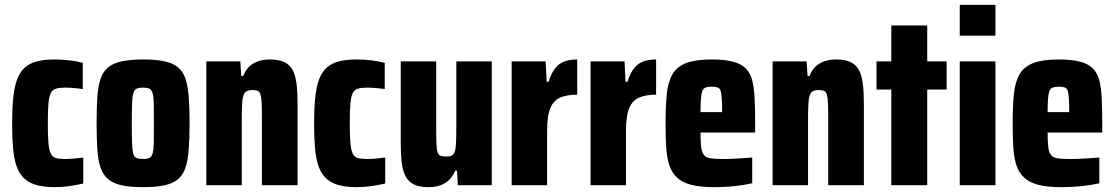

<svg xmlns="http://www.w3.org/2000/svg" viewBox="-20 -763 4592 791"><path d="M205 8Q159 8 127.5 -1.5Q96 -11 76.5 -31Q57 -51 47 -82Q37 -113 33.5 -156Q30 -199 30 -255Q30 -315 34.5 -359.5Q39 -404 50 -434.5Q61 -465 81 -483.5Q101 -502 131.5 -510Q162 -518 205 -518Q235 -518 265.5 -514.5Q296 -511 321 -504V-396Q301 -399 282.5 -400.5Q264 -402 247 -402Q224 -402 210 -397.5Q196 -393 189 -379Q182 -365 179.5 -335.5Q177 -306 177 -255Q177 -204 179.5 -174.5Q182 -145 189 -130.5Q196 -116 210 -112Q224 -108 247 -108Q264 -108 282.5 -109.5Q301 -111 323 -114V-7Q293 0 264 4Q235 8 205 8Z M570 8Q517 8 482 0.5Q447 -7 426 -24.5Q405 -42 394.5 -72Q384 -102 381 -147Q378 -192 378 -255Q378 -318 381 -363.5Q384 -409 394.5 -439Q405 -469 426 -486Q447 -503 482 -510.5Q517 -518 570 -518Q623 -518 657.5 -510.5Q692 -503 713 -486Q734 -469 744 -439Q754 -409 757.5 -363.5Q761 -318 761 -255Q761 -192 757.5 -147Q754 -102 744 -72Q734 -42 713 -24.5Q692 -7 657.5 0.5Q623 8 570 8ZM569 -108Q586 -108 595 -112Q604 -116 608.5 -130Q613 -144 613.5 -174Q614 -204 614 -255Q614 -306 613.5 -335.5Q613 -365 608.5 -379.5Q604 -394 595 -398Q586 -402 569 -402Q553 -402 543.5 -398Q534 -394 529.5 -379.5Q525 -365 524 -335.5Q523 -306 523 -255Q523 -204 524 -174Q525 -144 529 -130Q533 -116 543 -112Q553 -108 569 -108Z M830 0V-510H970L974 -450H982Q991 -473 1005.5 -487.5Q1020 -502 1042 -510Q1064 -518 1092 -518Q1128 -518 1150.5 -507.5Q1173 -497 1185 -475.5Q1197 -454 1201.5 -419Q1206 -384 1206 -335V0H1059V-277Q1059 -316 1058 -338.5Q1057 -361 1053.5 -373Q1050 -385 1042 -388.5Q1034 -392 1020 -392Q1004 -392 995 -386.5Q986 -381 982 -367Q978 -353 977 -327.5Q976 -302 976 -260V0Z M1449 8Q1403 8 1371.5 -1.5Q1340 -11 1320.5 -31Q1301 -51 1291 -82Q1281 -113 1277.5 -156Q1274 -199 1274 -255Q1274 -315 1278.5 -359.5Q1283 -404 1294 -434.5Q1305 -465 1325 -483.5Q1345 -502 1375.5 -510Q1406 -518 1449 -518Q1479 -518 1509.5 -514.5Q1540 -511 1565 -504V-396Q1545 -399 1526.5 -400.5Q1508 -402 1491 -402Q1468 -402 1454 -397.5Q1440 -393 1433 -379Q1426 -365 1423.5 -335.5Q1421 -306 1421 -255Q1421 -204 1423.5 -174.5Q1426 -145 1433 -130.5Q1440 -116 1454 -112Q1468 -108 1491 -108Q1508 -108 1526.5 -109.5Q1545 -111 1567 -114V-7Q1537 0 1508 4Q1479 8 1449 8Z M1745 8Q1708 8 1685.5 -3Q1663 -14 1651 -36.5Q1639 -59 1635 -93.5Q1631 -128 1631 -175V-510H1777V-233Q1777 -193 1778 -170Q1779 -147 1783 -135.5Q1787 -124 1795.5 -121Q1804 -118 1818 -118Q1833 -118 1841 -122Q1849 -126 1853.5 -138.5Q1858 -151 1859 -178Q1860 -205 1860 -250V-510H2006V0H1866L1863 -60H1855Q1846 -37 1830.5 -22Q1815 -7 1794 0.5Q1773 8 1745 8Z M2088 0V-510H2228L2232 -426H2240Q2251 -461 2266.5 -481Q2282 -501 2304.5 -509.5Q2327 -518 2358 -518V-373Q2318 -373 2290 -362Q2262 -351 2248 -319.5Q2234 -288 2234 -224V0Z M2413 0V-510H2553L2557 -426H2565Q2576 -461 2591.5 -481Q2607 -501 2629.5 -509.5Q2652 -518 2683 -518V-373Q2643 -373 2615 -362Q2587 -351 2573 -319.5Q2559 -288 2559 -224V0Z M2922 8Q2863 8 2826 -2Q2789 -12 2767.5 -33Q2746 -54 2736.5 -85Q2727 -116 2724.5 -158.5Q2722 -201 2722 -254Q2722 -325 2727 -375Q2732 -425 2750 -456.5Q2768 -488 2806.5 -503Q2845 -518 2912 -518Q2965 -518 2999.5 -509Q3034 -500 3053 -480.5Q3072 -461 3079.5 -430Q3087 -399 3089 -355.5Q3091 -312 3091 -254V-217H2866Q2866 -180 2868.5 -158Q2871 -136 2879.5 -125Q2888 -114 2906 -111Q2924 -108 2956 -108Q2971 -108 2989 -108.5Q3007 -109 3030 -110.5Q3053 -112 3079 -114V-8Q3061 -4 3035.5 0Q3010 4 2980.5 6Q2951 8 2922 8ZM2955 -288V-301Q2955 -337 2953.5 -358Q2952 -379 2948.5 -389.5Q2945 -400 2935.5 -403Q2926 -406 2912 -406Q2896 -406 2886.5 -402Q2877 -398 2873 -387Q2869 -376 2867.5 -355Q2866 -334 2866 -301H2965Z M3163 0V-510H3303L3307 -450H3315Q3324 -473 3338.5 -487.5Q3353 -502 3375 -510Q3397 -518 3425 -518Q3461 -518 3483.5 -507.5Q3506 -497 3518 -475.5Q3530 -454 3534.5 -419Q3539 -384 3539 -335V0H3392V-277Q3392 -316 3391 -338.5Q3390 -361 3386.5 -373Q3383 -385 3375 -388.5Q3367 -392 3353 -392Q3337 -392 3328 -386.5Q3319 -381 3315 -367Q3311 -353 3310 -327.5Q3309 -302 3309 -260V0Z M3652 0V-394H3591V-510H3652V-658H3800V-510H3880V-394H3800V0Z M3934 -616V-743H4081V-616ZM3934 0V-510H4081V0Z M4352 8Q4293 8 4256 -2Q4219 -12 4197.5 -33Q4176 -54 4166.5 -85Q4157 -116 4154.5 -158.5Q4152 -201 4152 -254Q4152 -325 4157 -375Q4162 -425 4180 -456.5Q4198 -488 4236.5 -503Q4275 -518 4342 -518Q4395 -518 4429.5 -509Q4464 -500 4483 -480.5Q4502 -461 4509.5 -430Q4517 -399 4519 -355.5Q4521 -312 4521 -254V-217H4296Q4296 -180 4298.5 -158Q4301 -136 4309.5 -125Q4318 -114 4336 -111Q4354 -108 4386 -108Q4401 -108 4419 -108.5Q4437 -109 4460 -110.5Q4483 -112 4509 -114V-8Q4491 -4 4465.5 0Q4440 4 4410.5 6Q4381 8 4352 8ZM4385 -288V-301Q4385 -337 4383.5 -358Q4382 -379 4378.5 -389.5Q4375 -400 4365.5 -403Q4356 -406 4342 -406Q4326 -406 4316.5 -402Q4307 -398 4303 -387Q4299 -376 4297.5 -355Q4296 -334 4296 -301H4395Z"/></svg>

Font: Saira Condensed ExtraBold
Style: Regular
Weight: 800
Width: 3
Designer: Hector Gatti with collaboration of the Omnibus-Type team
Foundry: Omnibus-Type
Version: Version 1.101